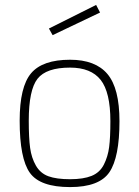

<svg xmlns="http://www.w3.org/2000/svg" viewBox="-20 -752 566 781"><path d="M265 -509Q368 -509 417 -451Q466 -393 466 -259Q466 -112 425 -51.5Q384 9 265 9Q143 9 101.5 -49Q60 -107 60 -261Q60 -399 106.5 -454Q153 -509 265 -509ZM265 -23Q319 -23 352.5 -36.5Q386 -50 402.5 -82.5Q419 -115 424 -154Q429 -193 429 -259Q429 -377 389.5 -427Q350 -477 265 -477Q168 -477 132.5 -431.5Q97 -386 97 -261Q97 -191 102.5 -150.5Q108 -110 126 -78.5Q144 -47 177 -35Q210 -23 265 -23ZM179 -636 371 -732 387 -701 194 -609Z"/></svg>

Font: TitilliumText22L Th
Style: Thin
Weight: 100
Designer: Campivisivi
Foundry: Campivisivi
Version: 1.000